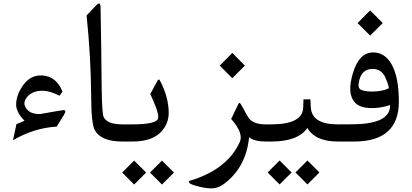

<svg xmlns="http://www.w3.org/2000/svg" viewBox="-20 -802 2333 1088"><path d="M340.8 -148.4 301.3 -84.5Q172.4 -77.1 53.7 -7.3L73.2 -98.6Q79.1 -101.1 119.1 -117.7Q70.8 -166.5 71.3 -211.9Q71.8 -253.9 98.6 -300.3Q143.6 -378.9 219.2 -374.5Q300.8 -369.1 334 -282.2L317.4 -259.8Q264.6 -285.6 228.5 -287.6Q163.1 -290.5 130.9 -249Q112.3 -224.6 121.1 -202.1Q140.1 -153.8 208 -155.8Q212.4 -155.8 299.3 -171.9Q327.1 -176.8 336.9 -177.7Q361.3 -181.2 340.8 -148.4Z M673.8 -97.2Q673.8 -97.2 684.1 -97.2Q703.1 -97.2 703.1 -49.8V-46.4Q703.1 0 684.1 0H674.3Q553.2 0 517.6 -63.5Q497.1 -99.6 496.6 -258.3Q495.1 -478.5 470.7 -714.8L525.4 -772Q549.8 -797.9 549.8 -759.3Q554.2 -530.3 556.2 -301.3Q558.1 -155.8 567.9 -137.7Q588.9 -97.2 673.8 -97.2Z M679.2 -97.2H730Q869.6 -97.2 876.5 -132.8Q879.9 -150.4 862.3 -197.3Q849.6 -231 831.5 -269L871.1 -342.3Q879.9 -358.4 886.2 -345.7Q936 -251.5 936 -161.6Q935.5 -105.5 899.9 -62.5Q848.1 0 731.4 0H679.2Q640.6 0 640.6 -45.9V-50.8Q640.6 -97.2 679.2 -97.2ZM897.9 107.9 965.8 175.8 897.9 243.7 830.1 175.8ZM740.2 107.9 808.1 175.8 740.2 243.7 672.4 175.8Z M1296.4 -502 1367.7 -430.2 1296.4 -358.9 1225.1 -430.2ZM1485.8 0Q1419.9 0 1391.6 -24.9Q1375 147.5 1247.1 241.7Q1213.9 266.1 1175.8 265.6Q1136.7 264.6 1084 249Q1056.6 241.2 1051.3 231.4Q1047.4 224.6 1056.2 222.2Q1268.6 158.2 1338.9 2.4Q1361.3 -47.4 1290 -127.9Q1302.7 -152.8 1331.1 -213.4Q1336.4 -225.1 1345.2 -210.9Q1358.9 -188 1374.5 -158.2Q1380.4 -147.5 1385.7 -138.7Q1410.6 -97.2 1485.8 -97.2H1498Q1517.1 -97.2 1517.1 -49.8V-46.4Q1517.1 0 1498 0Z M1894 0Q1766.6 0 1721.7 -77.1Q1668.9 0 1518.1 0H1493.2Q1454.6 0 1454.6 -45.9V-50.8Q1454.6 -97.2 1493.2 -97.2H1516.1Q1695.8 -97.2 1698.2 -193.4L1699.7 -239.3H1738.8L1741.2 -194.8Q1746.1 -97.2 1894 -97.2H1904.8Q1923.8 -97.2 1923.8 -49.8V-46.4Q1923.8 0 1904.8 0ZM1722.2 107.4 1790 175.3 1722.2 243.2 1654.3 175.3ZM1564.5 107.4 1632.3 175.3 1564.5 243.2 1496.6 175.3Z M2077.6 -743.2 2148.9 -671.4 2077.6 -600.1 2006.3 -671.4ZM1899.4 -97.2 1974.6 -97.7Q2193.8 -98.1 2190.4 -207Q2146.5 -191.9 2103 -189.9Q2025.4 -186 1993.7 -218.8Q1942.9 -269.5 1981 -391.6Q2016.1 -504.9 2094.7 -504.9Q2160.6 -504.9 2198.7 -438Q2239.7 -367.2 2240.2 -227.1Q2240.7 0 1986.8 0H1899.4Q1860.8 0 1860.8 -45.9V-50.8Q1860.8 -97.2 1899.4 -97.2ZM2163.6 -363.3Q2142.1 -411.1 2090.8 -411.6Q2029.8 -411.1 2014.6 -342.3Q2011.2 -327.6 2011.7 -318.8Q2011.7 -295.4 2035.2 -289.6Q2058.6 -283.2 2090.3 -283.2Q2147.5 -283.7 2184.1 -302.2Q2179.2 -328.6 2163.6 -363.3Z"/></svg>

Font: Parastoo WOL
Style: WOL
Weight: 400
Foundry: Saber Rastikerdar (saber.rastikerdar@gmail.com)
Version: Version 1.0.0-alpha5